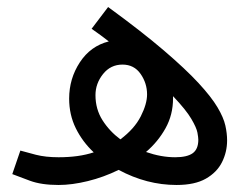

<svg xmlns="http://www.w3.org/2000/svg" viewBox="-20 -519 712 547"><path d="M483 8Q398 8 318 -35Q275 -14 230 -3Q185 8 147 8Q98 8 65.5 -4Q33 -16 15 -23L38 -90Q55 -85 82.5 -78Q110 -71 147 -71Q176 -71 201 -74.5Q226 -78 247 -85Q215 -115 196 -153.5Q177 -192 177 -238Q177 -295 207.5 -341.5Q238 -388 290 -401Q267 -419 241 -437L288 -499Q384 -429 446.5 -375.5Q509 -322 545.5 -282.5Q582 -243 599.5 -213.5Q617 -184 622 -161.5Q627 -139 627 -119Q627 -86 612.5 -57Q598 -28 566.5 -10Q535 8 483 8ZM252 -248Q252 -208 272 -176.5Q292 -145 323 -122Q363 -152 381 -187.5Q399 -223 399 -250Q399 -282 380.5 -308.5Q362 -335 329 -335Q295 -335 273.5 -308Q252 -281 252 -248ZM473 -239Q473 -192 451.5 -153.5Q430 -115 396 -86Q439 -71 479 -71Q513 -71 529 -82.5Q545 -94 545 -121Q545 -127 542.5 -141Q540 -155 525 -180.5Q510 -206 473 -245Q473 -242 473 -239Z"/></svg>

Font: Go Noto Kurrent-Regular
Style: Regular
Weight: 400
Designer: Monotype Design Team
Foundry: Monotype Imaging Inc.
Version: Version 2.012; ttfautohint (v1.8.4.7-5d5b)